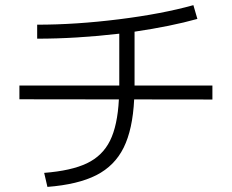

<svg xmlns="http://www.w3.org/2000/svg" viewBox="-20 -732 904 749"><path d="M443.8 -344.2 55.7 -344.7V-398.4H445.3V-600.6Q277.3 -581.1 125 -581.1V-635.7Q275.9 -635.7 443.8 -656.7Q611.8 -677.7 734.4 -711.9L750 -658.2Q647 -629.4 504.9 -608.4V-398.4H808.6V-343.8L503.4 -344.2Q497.6 -227.1 462.4 -156Q427.2 -85 355.7 -48.6Q284.2 -12.2 165 -2.9L152.3 -57.6Q258.3 -65.9 319.1 -95Q379.9 -124 409.2 -183.1Q438.5 -242.2 443.8 -344.2Z"/></svg>

Font: Pretendard GOV Light
Style: Regular
Weight: 300
Designer: Base glyphs from Inter by Rasmus Andersson; Hangeul glyphs from Noto Sans CJK(Source Han Sans) by Jang Soo-young and Kan
Foundry: Kil Hyung-jin
Version: Version 1.309